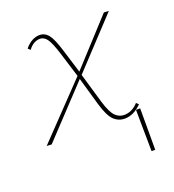

<svg xmlns="http://www.w3.org/2000/svg" viewBox="-109 -496 667 736"><g transform="rotate(-20 225.0 -127.5)"><path d="M334 -11Q367 -11 392 -39L401 -30Q368 3 332 3Q306 3 287.5 -15Q269 -33 254 -84L221 -199L34 0L14 -1L217 -213L185 -316Q170 -364 158 -380Q146 -396 130 -396Q103 -396 82 -368L73 -377Q101 -410 133 -410Q155 -410 169.5 -391.5Q184 -373 200 -320L229 -226L395 -407L415 -406L233 -211L269 -88Q283 -42 298.5 -26.5Q314 -11 334 -11ZM385 155 383 -14H400V155Z"/></g></svg>

Font: EauTestText Thin
Style: Italic
Weight: 250
Italic angle: -12°
Designer: Christian Thalmann (Catharsis Fonts)
Version: Version 0.001;PS 000.001;hotconv 1.0.88;makeotf.lib2.5.64775